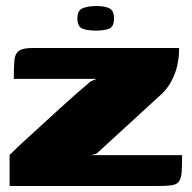

<svg xmlns="http://www.w3.org/2000/svg" viewBox="-20 -620 639 640"><path d="M285 -103H587Q587 -67 585.5 -46Q584 -25 576.5 -15Q569 -5 552.5 -2.5Q536 0 505 0H12V-104Q14 -105 28.5 -119.5Q43 -134 67.5 -156Q92 -178 121 -205Q150 -232 180 -259Q210 -286 236 -309Q262 -332 280 -347Q284 -350 291 -352.5Q298 -355 301 -357H26Q26 -397 28 -419Q30 -441 43 -450.5Q56 -460 88 -460H577Q577 -459 576.5 -442Q576 -425 570.5 -400Q565 -375 550 -347Q535 -319 506 -295L302 -108ZM300 -518Q272 -518 255 -524.5Q238 -531 238 -559Q238 -586 256.5 -593Q275 -600 302 -600Q328 -600 344 -592.5Q360 -585 360 -559Q360 -531 344 -524.5Q328 -518 300 -518Z"/></svg>

Font: Genos ExtraBold
Style: Regular
Weight: 800
Designer: Robert E. Leuschke
Foundry: Robert E. Leuschke
Version: Version 1.010